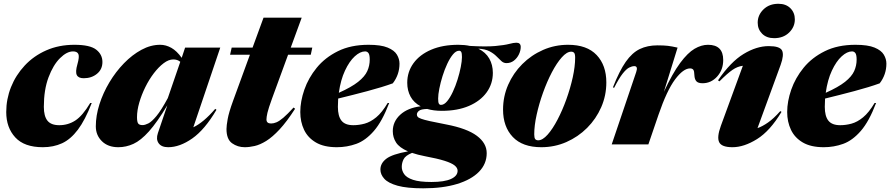

<svg xmlns="http://www.w3.org/2000/svg" viewBox="-20 -764 4710 1016"><path d="M366.5 -492Q333.5 -492 297.5 -456.2Q261.5 -420.5 236.8 -354.8Q212 -289 212 -198.5Q212 -149.5 231 -125.5Q250 -101.5 293.5 -101.5Q340.5 -101.5 378.8 -126.5Q417 -151.5 457.5 -219H465.5Q430.5 -128.5 392 -77.5Q353.5 -26.5 308.2 -5.8Q263 15 206.5 15Q108.5 15 60.8 -37Q13 -89 13 -171Q13 -239.5 38.2 -303Q63.5 -366.5 110.8 -417.2Q158 -468 224.8 -497.5Q291.5 -527 374 -527Q456.5 -527 489.2 -501.2Q522 -475.5 522 -436Q522 -397 493.2 -373.5Q464.5 -350 423 -350Q395 -350 386.5 -366.8Q378 -383.5 389.5 -423.5Q401 -463.5 394.8 -477.8Q388.5 -492 366.5 -492Z M815.5 -59.5 865.5 -207Q811 -116.5 768 -68.5Q725 -20.5 686.2 -2.8Q647.5 15 606 15Q551.5 15 519.2 -16.8Q487 -48.5 487 -95.5Q487 -152 506.2 -212.2Q525.5 -272.5 559 -328.5Q592.5 -384.5 636 -429.2Q679.5 -474 728.5 -500.5Q777.5 -527 827.5 -527Q858 -527 886.8 -510.8Q915.5 -494.5 941.5 -458L959.5 -512H1145.5L1003 -90.5Q1056.5 -115.5 1119 -188L1125.5 -183Q1063.5 -77.5 997.2 -31.2Q931 15 870 15Q834.5 15 819.5 -6Q804.5 -27 815.5 -59.5ZM705 -144Q705 -119.5 711 -110.8Q717 -102 734.5 -102Q747 -102 764.8 -110.8Q782.5 -119.5 807.8 -149.8Q833 -180 868 -245L934 -437Q919 -449.5 897 -449.5Q872.5 -449.5 846 -429.5Q819.5 -409.5 794.2 -376.5Q769 -343.5 749 -303Q729 -262.5 717 -221.2Q705 -180 705 -144Z M1419.5 -242.5Q1400.5 -190.5 1395.2 -167.2Q1390 -144 1390 -132Q1390 -110.5 1414.5 -110.5Q1428 -110.5 1443 -116.8Q1458 -123 1479.5 -141.2Q1501 -159.5 1533.5 -195L1541.5 -188.5Q1497.5 -120 1459.5 -79.2Q1421.5 -38.5 1388.8 -18.2Q1356 2 1327.8 8.5Q1299.5 15 1275 15Q1237.5 15 1208 -6Q1178.5 -27 1178.5 -81.5Q1178.5 -99 1184.8 -134Q1191 -169 1213 -229.5L1302.5 -474.5H1197.5L1206 -512H1316.5L1374.5 -670.5H1576.5L1518.5 -512H1632.5L1624.5 -474.5H1504.5Z M2039.5 -219Q2002.5 -121.5 1958.5 -71Q1914.5 -20.5 1865.5 -2.8Q1816.5 15 1762.5 15Q1694.5 15 1651.8 -10Q1609 -35 1589 -77.2Q1569 -119.5 1569 -171Q1569 -227.5 1590.5 -289.5Q1612 -351.5 1656 -405.5Q1700 -459.5 1768.2 -493.2Q1836.5 -527 1930 -527Q1996 -527 2031.5 -512.2Q2067 -497.5 2080.5 -474.5Q2094 -451.5 2094 -427.5Q2094 -369 2058.5 -323Q2003.5 -303 1924.8 -282Q1846 -261 1769.5 -242.5Q1768 -221 1768 -198.5Q1768 -149.5 1787 -125.5Q1806 -101.5 1849.5 -101.5Q1879.5 -101.5 1909.8 -109.8Q1940 -118 1970.8 -143.2Q2001.5 -168.5 2031.5 -219ZM1912 -492Q1886 -492 1857.2 -465.8Q1828.5 -439.5 1805.5 -390.2Q1782.5 -341 1773 -273Q1840 -303 1875.2 -331Q1910.5 -359 1923.5 -387.8Q1936.5 -416.5 1936.5 -448.5Q1936.5 -473.5 1930 -482.8Q1923.5 -492 1912 -492Z M2219.5 232.5Q2133.5 232.5 2084 218.8Q2034.5 205 2013.8 182.2Q1993 159.5 1993 133Q1993 100 2024.2 76Q2055.5 52 2139 37Q2093 17 2075.8 -10Q2058.5 -37 2058.5 -70Q2058.5 -120.5 2097.8 -156.8Q2137 -193 2206 -201.5Q2170 -220.5 2152.5 -252.8Q2135 -285 2135 -326Q2135 -384 2168 -429.5Q2201 -475 2261.8 -501Q2322.5 -527 2405.5 -527Q2438.5 -527 2466.5 -521Q2552 -516 2600.8 -520.5Q2649.5 -525 2674 -531.5Q2698.5 -538 2712.5 -538Q2735.5 -538 2735.5 -515.5Q2735.5 -496.5 2726 -476.5Q2716.5 -456.5 2699.5 -443.2Q2682.5 -430 2660 -430Q2645 -430 2633.2 -440.8Q2621.5 -451.5 2607 -466.2Q2592.5 -481 2570 -492.8Q2547.5 -504.5 2511 -506.5Q2550 -487.5 2569 -454.2Q2588 -421 2588 -378.5Q2588 -320.5 2555 -275Q2522 -229.5 2461.5 -203.5Q2401 -177.5 2317.5 -177.5Q2274.5 -177.5 2240.5 -187.5Q2207.5 -186.5 2196.8 -177.5Q2186 -168.5 2186 -158Q2186 -151.5 2190 -146.2Q2194 -141 2208.8 -135.5Q2223.5 -130 2254.8 -123Q2286 -116 2341 -105.5Q2451 -84.5 2503.2 -45.5Q2555.5 -6.5 2555.5 46.5Q2555.5 103 2514.8 144.8Q2474 186.5 2398.8 209.5Q2323.5 232.5 2219.5 232.5ZM2313.5 -209Q2330 -209 2346 -228.2Q2362 -247.5 2376.2 -278Q2390.5 -308.5 2401.2 -343Q2412 -377.5 2418.2 -409.2Q2424.5 -441 2424.5 -462Q2424.5 -482 2420.8 -488.8Q2417 -495.5 2409.5 -495.5Q2393 -495.5 2377 -476.2Q2361 -457 2346.8 -426.5Q2332.5 -396 2321.8 -361.5Q2311 -327 2304.8 -295.2Q2298.5 -263.5 2298.5 -242.5Q2298.5 -222.5 2302.2 -215.8Q2306 -209 2313.5 -209ZM2106 119Q2106 139 2118.8 157.5Q2131.5 176 2165.5 187.5Q2199.5 199 2263 199Q2331.5 199 2366.5 183Q2401.5 167 2401.5 139.5Q2401.5 124.5 2386 111.8Q2370.5 99 2332.8 87Q2295 75 2228 62.5Q2189.5 55 2160.5 45Q2125.5 59 2115.8 78.5Q2106 98 2106 119Z M2986 -527Q3086 -527 3137.2 -472.8Q3188.5 -418.5 3188.5 -328Q3188.5 -258.5 3161.5 -196.8Q3134.5 -135 3086.8 -87.2Q3039 -39.5 2976.8 -12.2Q2914.5 15 2844.5 15Q2745 15 2693.5 -39.2Q2642 -93.5 2642 -184Q2642 -253.5 2669 -315.2Q2696 -377 2743.8 -424.8Q2791.5 -472.5 2853.8 -499.8Q2916 -527 2986 -527ZM2828 -21.5Q2851 -21.5 2877.8 -51.5Q2904.5 -81.5 2930.2 -130.8Q2956 -180 2977 -238.5Q2998 -297 3010.8 -354.8Q3023.5 -412.5 3023.5 -459Q3023.5 -478 3018.2 -484.2Q3013 -490.5 3002.5 -490.5Q2979.5 -490.5 2952.8 -460.5Q2926 -430.5 2900.2 -381.2Q2874.5 -332 2853.5 -273.5Q2832.5 -215 2819.8 -157.2Q2807 -99.5 2807 -53Q2807 -34.5 2812.2 -28Q2817.5 -21.5 2828 -21.5Z M3346.5 -382.5Q3357.5 -414 3336.5 -414Q3324.5 -414 3309.5 -406.5Q3294.5 -399 3275.2 -374.8Q3256 -350.5 3229.5 -299L3223.5 -302Q3257.5 -388.5 3291.2 -436.8Q3325 -485 3365.5 -504.5Q3406 -524 3459 -524Q3493 -524 3514 -521.5Q3535 -519 3565.5 -512L3493 -278Q3539 -376.5 3579 -430.5Q3619 -484.5 3655.2 -505.8Q3691.5 -527 3726.5 -527Q3807 -527 3807 -446.5Q3807 -394.5 3775 -359Q3743 -323.5 3697.5 -323.5Q3674.5 -323.5 3665 -334Q3655.5 -344.5 3654.5 -366Q3654 -387.5 3648.8 -394.8Q3643.5 -402 3631.5 -402Q3596 -402 3552.5 -344Q3509 -286 3464.5 -156.5L3411 0H3217Z M3989.5 -644Q3989.5 -684.5 4020 -714.2Q4050.5 -744 4099 -744Q4139 -744 4162.5 -720.5Q4186 -697 4186 -661.5Q4186 -621 4155.5 -591.5Q4125 -562 4076.5 -562Q4036.5 -562 4013 -585.5Q3989.5 -609 3989.5 -644ZM3794.5 -98 3911 -416Q3882.5 -412.5 3856 -394.2Q3829.5 -376 3787 -333.5L3779.5 -339Q3846.5 -437 3915 -478.5Q3983.5 -520 4048 -520Q4106.5 -520 4118.2 -497Q4130 -474 4111 -421L3988.5 -86Q4014.5 -95 4044.2 -115.8Q4074 -136.5 4109 -176L4115.5 -172Q4055 -71 3986 -28Q3917 15 3856 15Q3799 15 3785.8 -11.2Q3772.5 -37.5 3794.5 -98Z M4616 -219Q4579 -121.5 4535 -71Q4491 -20.5 4442 -2.8Q4393 15 4339 15Q4271 15 4228.2 -10Q4185.5 -35 4165.5 -77.2Q4145.5 -119.5 4145.5 -171Q4145.5 -227.5 4167 -289.5Q4188.5 -351.5 4232.5 -405.5Q4276.5 -459.5 4344.8 -493.2Q4413 -527 4506.5 -527Q4572.5 -527 4608 -512.2Q4643.5 -497.5 4657 -474.5Q4670.5 -451.5 4670.5 -427.5Q4670.5 -369 4635 -323Q4580 -303 4501.2 -282Q4422.5 -261 4346 -242.5Q4344.5 -221 4344.5 -198.5Q4344.5 -149.5 4363.5 -125.5Q4382.5 -101.5 4426 -101.5Q4456 -101.5 4486.2 -109.8Q4516.5 -118 4547.2 -143.2Q4578 -168.5 4608 -219ZM4488.5 -492Q4462.5 -492 4433.8 -465.8Q4405 -439.5 4382 -390.2Q4359 -341 4349.5 -273Q4416.5 -303 4451.8 -331Q4487 -359 4500 -387.8Q4513 -416.5 4513 -448.5Q4513 -473.5 4506.5 -482.8Q4500 -492 4488.5 -492Z"/></svg>

Font: Newsreader 72pt ExtraBold
Style: Italic
Weight: 800
Italic angle: -17°
Designer: Hugues Gentile
Foundry: Production Type
Version: Version 1.003; ttfautohint (v1.8.3)